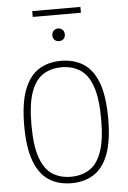

<svg xmlns="http://www.w3.org/2000/svg" viewBox="-58 -903 635 952"><g transform="rotate(-5 259.0 -426.5)"><path d="M259 7Q195.5 7 148.5 -22.5Q101.5 -52 75.8 -118.8Q50 -185.5 50 -297Q50 -409 75.8 -476Q101.5 -543 148.5 -572.5Q195.5 -602 259 -602Q323 -602 370 -572.5Q417 -543 442.5 -476Q468 -409 468 -297Q468 -185.5 442.5 -118.8Q417 -52 370 -22.5Q323 7 259 7ZM259 -25Q311.5 -25 350.8 -49.5Q390 -74 411.5 -133Q433 -192 433 -296Q433 -401.5 411.5 -461.2Q390 -521 350.8 -545.5Q311.5 -570 259 -570Q207 -570 168 -545.5Q129 -521 107.5 -462Q86 -403 86 -299Q86 -193.5 107.5 -133.8Q129 -74 168 -49.5Q207 -25 259 -25ZM259 -700Q245.5 -700 236.8 -708.5Q228 -717 228 -731Q228 -745.5 236.8 -754.2Q245.5 -763 259 -763Q272.5 -763 281.2 -754.2Q290 -745.5 290 -731Q290 -717 281.2 -708.5Q272.5 -700 259 -700ZM139 -831V-860H379V-831Z"/></g></svg>

Font: Encode Sans SC Condensed Thin
Style: Regular
Weight: 100
Width: 3
Designer: Multiple Designers
Foundry: Impallari Type
Version: Version 3.002